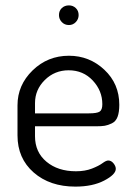

<svg xmlns="http://www.w3.org/2000/svg" viewBox="-20 -686 498 713"><path d="M236 -479Q312 -479 367.5 -427Q423 -375 423 -297Q423 -269 416.5 -252Q410 -235 395.5 -228Q381 -221 369 -219Q357 -217 336 -217H110V-180Q110 -121 152.5 -85.5Q195 -50 262 -50Q296 -50 321.5 -60Q347 -70 360.5 -80Q374 -90 382 -90Q393 -90 401.5 -79.5Q410 -69 410 -59Q410 -38 367 -15.5Q324 7 260 7Q165 7 105 -45.5Q45 -98 45 -183V-295Q45 -370 101 -424.5Q157 -479 236 -479ZM110 -265H310Q340 -265 350 -271.5Q360 -278 360 -299Q360 -349 324.5 -387Q289 -425 235 -425Q183 -425 146.5 -389Q110 -353 110 -303ZM236 -666Q251 -666 261.5 -656Q272 -646 272 -630Q272 -615 261.5 -604Q251 -593 236 -593Q220 -593 209.5 -604Q199 -615 199 -630Q199 -646 209.5 -656Q220 -666 236 -666Z"/></svg>

Font: Dosis
Style: Book
Weight: 400
Designer: EdgarTolentino, PabloImpallari, IginoMarini
Foundry: EdgarTolentino, PabloImpallari, IginoMarini
Version: Version 1.007